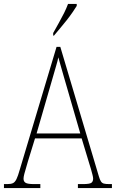

<svg xmlns="http://www.w3.org/2000/svg" viewBox="-23 -951 586 971"><path d="M-3 0V-20H14Q33 -20 43 -25Q53 -30 60.5 -45.5Q68 -61 77 -93L263 -714H282L477 -59Q482 -42 487.5 -33.5Q493 -25 502.5 -22.5Q512 -20 531 -20H543V0H371V-20H396Q430 -20 439 -26.5Q448 -33 448 -48Q448 -55 444.5 -68Q441 -81 437 -96Q433 -111 429 -122L390 -251H154L118 -134Q115 -122 109.5 -104.5Q104 -87 100 -71.5Q96 -56 96 -47Q96 -33 106.5 -26.5Q117 -20 150 -20H181V0ZM162 -276H383L319 -497Q309 -532 300 -562.5Q291 -593 284 -618.5Q277 -644 272 -661Q269 -645 261.5 -620Q254 -595 246 -566.5Q238 -538 230 -511ZM246 -784Q261 -811 275 -836Q289 -861 301 -885Q313 -909 321 -931H365V-921Q357 -908 344 -889Q331 -870 314.5 -849Q298 -828 281 -808Q264 -788 250 -771H246Z"/></svg>

Font: Noto Serif Khmer Condensed Thin
Style: Regular
Weight: 250
Width: 3
Designer: Danh Hong and the Monotype Design Team
Foundry: Monotype Imaging Inc.
Version: Version 2.004